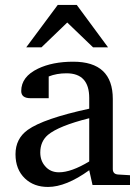

<svg xmlns="http://www.w3.org/2000/svg" viewBox="-20 -740 552 768"><path d="M412.1 -550.8H352.1L249 -649.9L146 -550.8H85L210.9 -720.2H287.1ZM500 0H350.1L336.9 -59.1Q244.1 7.8 171.9 7.8Q115.7 7.8 80.1 -25.9Q42 -62 42 -123Q42 -185.5 91.3 -220.7Q154.3 -265.6 336.9 -305.2V-348.1Q336.9 -446.8 246.1 -446.8Q206.5 -446.8 174.8 -434.1V-347.2H102.1Q64.9 -347.2 64.9 -376Q64.9 -433.1 131.8 -465.3Q189.9 -493.2 272.9 -493.2Q431.2 -493.2 431.2 -344.2V-64Q431.2 -43.5 452.1 -42L500 -39.1ZM336.9 -94.2V-267.1Q214.4 -236.3 171.4 -200.2Q141.1 -173.8 141.1 -129.9Q141.1 -97.2 160.6 -75.2Q181.2 -50.8 215.8 -50.8Q265.1 -50.8 336.9 -94.2Z"/></svg>

Font: Ezra SIL
Style: Regular
Weight: 400
Designer: Development by SIL's NRSI team. OpenType tables by Ralph Hancock ( hancock@dircon.co.uk )
Foundry: SIL International, Version 2.51: 2007
Version: Version 2.51, 2007